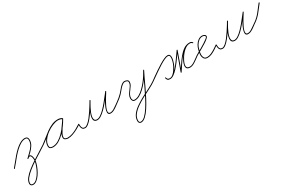

<svg xmlns="http://www.w3.org/2000/svg" viewBox="80 -1190 3560 2406"><g transform="rotate(-30 1860.0 12.5)"><path d="M16 4Q12 1 16 -4Q38 -29 64.5 -63Q91 -97 121.5 -132Q152 -167 185 -197.5Q218 -228 253 -247Q288 -266 323 -266Q344 -266 355.5 -253Q367 -240 367 -219Q367 -176 345.5 -141Q324 -106 293 -76Q262 -46 233 -19Q229 -15 225 -19Q221 -23 225 -27Q252 -54 282.5 -82.5Q313 -111 334 -144.5Q355 -178 355 -219Q355 -254 323 -254Q290 -254 256.5 -235Q223 -216 190.5 -186Q158 -156 128 -121Q98 -86 72 -53Q46 -20 24 4Q21 8 16 4ZM225 -19Q221 -23 225 -27Q232 -34 241.5 -40.5Q251 -47 262 -47Q278 -47 286 -33.5Q294 -20 297.5 -2.5Q301 15 301 27Q301 50 291.5 84Q282 118 265 155Q248 192 225.5 224Q203 256 177 276Q151 296 124 296Q106 296 95.5 286.5Q85 277 85 259Q85 222 115 183.5Q145 145 192.5 107.5Q240 70 293.5 35Q347 0 396 -30Q445 -60 477 -82Q481 -85 485 -80Q488 -76 483 -72Q453 -51 405 -21.5Q357 8 304 42.5Q251 77 204 114Q157 151 127 188Q97 225 97 259Q97 284 124 284Q149 284 173 264.5Q197 245 218 214Q239 183 255 147.5Q271 112 280 80Q289 48 289 27Q289 19 286.5 4Q284 -11 278.5 -23Q273 -35 262 -35Q254 -35 246.5 -29.5Q239 -24 233 -19Q229 -15 225 -19Z M475 -74Q472 -79 477 -82Q512 -107 549.5 -138Q587 -169 626.5 -197.5Q666 -226 708.5 -244.5Q751 -263 798 -263Q813 -263 828.5 -259Q844 -255 856 -246Q861 -243 858 -238Q855 -233 850 -236Q825 -250 796 -250Q760 -250 714.5 -231.5Q669 -213 627.5 -182Q586 -151 559 -112.5Q532 -74 532 -34Q532 -13 543.5 -6Q555 1 575 1Q617 1 658.5 -23.5Q700 -48 737 -86.5Q774 -125 803 -166.5Q832 -208 851 -241Q854 -246 859 -243Q864 -240 861 -235Q850 -215 831.5 -188.5Q813 -162 794 -133.5Q775 -105 761.5 -78.5Q748 -52 748 -32Q748 -14 763.5 -7.5Q779 -1 793 -1Q826 -1 862 -13.5Q898 -26 931.5 -45Q965 -64 992 -82Q996 -85 1000 -80Q1003 -76 998 -72Q971 -53 936 -34Q901 -15 864 -2Q827 11 793 11Q773 11 754.5 1Q736 -9 736 -32Q736 -56 749 -83.5Q762 -111 781 -138.5Q800 -166 819.5 -192.5Q839 -219 851 -241Q854 -246 859 -243Q864 -240 861 -235Q842 -200 811.5 -157.5Q781 -115 743 -76Q705 -37 662 -12Q619 13 575 13Q550 13 535 2.5Q520 -8 520 -34Q520 -76 548 -117Q576 -158 619 -190.5Q662 -223 709.5 -242.5Q757 -262 796 -262Q829 -262 856 -246Q861 -243 858 -238Q854 -233 850 -236Q838 -244 824.5 -247.5Q811 -251 798 -251Q753 -251 711.5 -232.5Q670 -214 631 -185.5Q592 -157 555 -126.5Q518 -96 483 -72Q478 -69 475 -74Z M995 -83Q1001 -83 1001 -77Q1001 -62 1003 -45.5Q1005 -29 1014 -17.5Q1023 -6 1043 -6Q1063 -6 1088 -27Q1113 -48 1138.5 -80.5Q1164 -113 1188 -149.5Q1212 -186 1231.5 -217.5Q1251 -249 1262 -268Q1265 -273 1270 -270Q1275 -267 1272 -261Q1268 -254 1256 -233.5Q1244 -213 1229.5 -185.5Q1215 -158 1203.5 -129Q1192 -100 1188 -74.5Q1184 -49 1192 -33Q1200 -17 1226 -16Q1226 -16 1226 -16Q1226 -16 1225 -16Q1225 -16 1225 -16Q1225 -16 1225 -16Q1250 -16 1279 -35.5Q1308 -55 1338 -85.5Q1368 -116 1396.5 -150.5Q1425 -185 1449 -216.5Q1473 -248 1490 -268Q1493 -273 1498 -269Q1502 -266 1499 -261Q1495 -255 1491.5 -249Q1488 -243 1484 -236Q1481 -231 1469 -212.5Q1457 -194 1441.5 -167Q1426 -140 1412 -111.5Q1398 -83 1391 -58.5Q1384 -34 1389.5 -19.5Q1395 -5 1418 -6Q1439 -7 1463 -21Q1487 -35 1510 -52.5Q1533 -70 1551 -82Q1555 -85 1559 -80Q1562 -76 1557 -72Q1539 -59 1515 -41Q1491 -23 1466 -9Q1441 5 1418 6Q1388 8 1380 -9.5Q1372 -27 1379 -56Q1386 -85 1402 -119Q1418 -153 1437 -184.5Q1456 -216 1470.5 -238.5Q1485 -261 1489 -268Q1492 -272 1497 -269Q1502 -265 1499 -261Q1481 -239 1456.5 -207Q1432 -175 1403 -139.5Q1374 -104 1343 -73.5Q1312 -43 1282 -23.5Q1252 -4 1225 -4Q1225 -4 1225 -4Q1225 -4 1225 -4Q1225 -4 1225 -4Q1225 -4 1225 -4Q1195 -5 1183.5 -22Q1172 -39 1175 -65.5Q1178 -92 1189 -122.5Q1200 -153 1215 -182.5Q1230 -212 1243 -235Q1256 -258 1262 -268Q1265 -273 1270 -269Q1275 -266 1272 -261Q1260 -241 1240 -208.5Q1220 -176 1195.5 -139Q1171 -102 1144.5 -69Q1118 -36 1092 -15Q1066 6 1043 6Q1019 6 1007.5 -7Q996 -20 992.5 -39Q989 -58 989 -77Q989 -83 995 -83Z M1551 -82Q1592 -111 1630 -149Q1641 -160 1656 -178.5Q1671 -197 1688 -216Q1705 -235 1723.5 -247.5Q1742 -260 1759 -260Q1778 -260 1796.5 -250.5Q1815 -241 1815 -219Q1815 -194 1801.5 -171.5Q1788 -149 1770.5 -127Q1753 -105 1740 -81.5Q1727 -58 1727 -32Q1727 -18 1733.5 -6Q1740 6 1757 6Q1789 6 1822.5 -13Q1856 -32 1888 -62.5Q1920 -93 1948 -128.5Q1976 -164 1998 -199Q2020 -234 2034 -260Q2036 -265 2042 -262Q2047 -259 2044 -254Q2027 -223 2003 -171Q1979 -119 1950 -57Q1921 5 1888.5 67Q1856 129 1822 181Q1788 233 1753.5 264.5Q1719 296 1687 296Q1669 296 1660 284.5Q1651 273 1651 256Q1651 208 1681.5 167Q1712 126 1761.5 91.5Q1811 57 1867.5 27Q1924 -3 1977 -29.5Q2030 -56 2067 -82Q2071 -85 2075 -80Q2078 -76 2073 -72Q2038 -47 1986.5 -21Q1935 5 1878.5 34.5Q1822 64 1773 98Q1724 132 1693.5 171Q1663 210 1663 256Q1663 268 1668.5 276Q1674 284 1687 284Q1717 284 1749.5 252.5Q1782 221 1815 169.5Q1848 118 1880 56.5Q1912 -5 1941 -66.5Q1970 -128 1993.5 -179Q2017 -230 2034 -260Q2037 -265 2042 -262Q2047 -260 2044 -254Q2030 -227 2007 -191Q1984 -155 1955 -118.5Q1926 -82 1893 -51Q1860 -20 1825.5 -1Q1791 18 1757 18Q1735 18 1725 2.5Q1715 -13 1715 -32Q1715 -59 1728 -82.5Q1741 -106 1758.5 -128.5Q1776 -151 1789.5 -173Q1803 -195 1803 -219Q1803 -235 1787.5 -241.5Q1772 -248 1759 -248Q1744 -248 1726 -234.5Q1708 -221 1690.5 -201.5Q1673 -182 1658 -163Q1643 -144 1632 -134Q1597 -99 1557 -72Q1553 -69 1549 -74Q1546 -78 1551 -82Z M2067 -82Q2086 -96 2118 -119Q2150 -142 2188.5 -168Q2227 -194 2265 -217.5Q2303 -241 2335.5 -255.5Q2368 -270 2388 -270Q2410 -270 2418.5 -256.5Q2427 -243 2426.5 -221.5Q2426 -200 2420 -176.5Q2414 -153 2406.5 -134Q2399 -115 2394 -105Q2383 -85 2365 -59Q2347 -33 2324 -13.5Q2301 6 2274 6Q2251 6 2239.5 -4Q2228 -14 2222 -35Q2220 -41 2226 -43Q2232 -44 2233 -39Q2239 -21 2245.5 -13.5Q2252 -6 2274 -6Q2298 -6 2325.5 -26Q2353 -46 2381.5 -78Q2410 -110 2436.5 -146Q2463 -182 2485.5 -214.5Q2508 -247 2523 -268Q2526 -272 2530 -270Q2535 -267 2533 -262Q2510 -196 2486 -130Q2462 -64 2439 2Q2437 7 2431 4Q2425 1 2428 -3Q2452 -38 2481 -83Q2510 -128 2544.5 -171Q2579 -214 2619 -242Q2659 -270 2705 -270Q2721 -271 2730 -266.5Q2739 -262 2749 -251Q2753 -246 2748 -242Q2744 -239 2740 -243Q2732 -252 2725 -255Q2718 -258 2705 -258Q2675 -258 2647 -240Q2619 -222 2596.5 -196Q2574 -170 2560 -147Q2551 -133 2539 -109.5Q2527 -86 2521 -62.5Q2515 -39 2524 -22.5Q2533 -6 2566 -6Q2587 -6 2612.5 -20Q2638 -34 2662 -52.5Q2686 -71 2703 -82Q2707 -85 2711 -80Q2714 -76 2709 -72Q2692 -60 2667 -41.5Q2642 -23 2615.5 -8.5Q2589 6 2566 6Q2528 6 2516 -12Q2504 -30 2508.5 -56Q2513 -82 2525.5 -109Q2538 -136 2549 -153Q2565 -178 2589 -205Q2613 -232 2643 -251Q2673 -270 2705 -270Q2721 -270 2730 -266Q2739 -262 2749 -251Q2753 -246 2748 -242Q2744 -239 2740 -243Q2732 -252 2725 -255.5Q2718 -259 2706 -258Q2662 -258 2623 -230.5Q2584 -203 2550.5 -160.5Q2517 -118 2488.5 -73.5Q2460 -29 2438 3Q2435 8 2430 5Q2426 3 2427 -2Q2451 -68 2474.5 -134Q2498 -200 2522 -266Q2524 -271 2529 -268Q2535 -265 2532 -261Q2517 -239 2494 -205.5Q2471 -172 2443.5 -135.5Q2416 -99 2387 -67Q2358 -35 2329 -14.5Q2300 6 2274 6Q2248 6 2238 -4Q2228 -14 2222 -35Q2220 -41 2226 -43Q2232 -44 2233 -39Q2238 -21 2246.5 -13.5Q2255 -6 2274 -6Q2298 -6 2319.5 -24.5Q2341 -43 2357.5 -68Q2374 -93 2383 -111Q2388 -119 2397 -142.5Q2406 -166 2411.5 -193Q2417 -220 2413.5 -239Q2410 -258 2388 -258Q2370 -258 2338 -243.5Q2306 -229 2268.5 -205.5Q2231 -182 2193 -156Q2155 -130 2123.5 -107.5Q2092 -85 2073 -72Q2068 -69 2065 -74Q2062 -79 2067 -82Z M2700 -74Q2697 -78 2702 -82Q2711 -89 2736.5 -103Q2762 -117 2793.5 -135.5Q2825 -154 2855 -173Q2885 -192 2904.5 -207.5Q2924 -223 2924 -232Q2924 -244 2910.5 -249.5Q2897 -255 2888 -255Q2858 -255 2834 -236.5Q2810 -218 2794 -190.5Q2778 -163 2773 -137Q2773 -137 2773 -137Q2773 -137 2773 -137Q2773 -136 2773 -136Q2773 -136 2773 -136Q2767 -119 2763.5 -102Q2760 -85 2760 -66Q2760 -39 2771.5 -20.5Q2783 -2 2813 -2Q2842 -2 2872 -15.5Q2902 -29 2930 -47.5Q2958 -66 2981 -82Q2985 -85 2989 -80Q2992 -76 2987 -72Q2964 -55 2935 -36Q2906 -17 2875 -3.5Q2844 10 2813 10Q2778 10 2763 -12Q2748 -34 2748 -66Q2748 -86 2752 -103.5Q2756 -121 2761 -140Q2761 -140 2761 -140Q2761 -140 2761 -139Q2761 -139 2761 -139Q2761 -139 2761 -139Q2767 -168 2784.5 -197.5Q2802 -227 2828.5 -247Q2855 -267 2888 -267Q2903 -267 2919.5 -258Q2936 -249 2936 -232Q2936 -220 2916.5 -202.5Q2897 -185 2867 -166Q2837 -147 2805 -128.5Q2773 -110 2746.5 -95Q2720 -80 2708 -72Q2704 -69 2700 -74Z M2984 -83Q2990 -83 2990 -77Q2990 -62 2992 -45.5Q2994 -29 3003 -17.5Q3012 -6 3032 -6Q3052 -6 3077 -27Q3102 -48 3127.5 -80.5Q3153 -113 3177 -149.5Q3201 -186 3220.5 -217.5Q3240 -249 3251 -268Q3254 -273 3259 -270Q3264 -267 3261 -261Q3257 -254 3245 -233.5Q3233 -213 3218.5 -185.5Q3204 -158 3192.5 -129Q3181 -100 3177 -74.5Q3173 -49 3181 -33Q3189 -17 3215 -16Q3215 -16 3215 -16Q3215 -16 3214 -16Q3214 -16 3214 -16Q3214 -16 3214 -16Q3239 -16 3268 -35.5Q3297 -55 3327 -85.5Q3357 -116 3385.5 -150.5Q3414 -185 3438 -216.5Q3462 -248 3479 -268Q3482 -273 3487 -269Q3491 -266 3488 -261Q3484 -255 3480.5 -249Q3477 -243 3473 -236Q3470 -231 3458 -212.5Q3446 -194 3430.5 -167Q3415 -140 3401 -111.5Q3387 -83 3380 -58.5Q3373 -34 3378.5 -19.5Q3384 -5 3407 -6Q3428 -7 3452 -21Q3476 -35 3499 -52.5Q3522 -70 3540 -82Q3544 -85 3548 -80Q3551 -76 3546 -72Q3528 -59 3504 -41Q3480 -23 3455 -9Q3430 5 3407 6Q3377 8 3369 -9.5Q3361 -27 3368 -56Q3375 -85 3391 -119Q3407 -153 3426 -184.5Q3445 -216 3459.5 -238.5Q3474 -261 3478 -268Q3481 -272 3486 -269Q3491 -265 3488 -261Q3470 -239 3445.5 -207Q3421 -175 3392 -139.5Q3363 -104 3332 -73.5Q3301 -43 3271 -23.5Q3241 -4 3214 -4Q3214 -4 3214 -4Q3214 -4 3214 -4Q3214 -4 3214 -4Q3214 -4 3214 -4Q3184 -5 3172.5 -22Q3161 -39 3164 -65.5Q3167 -92 3178 -122.5Q3189 -153 3204 -182.5Q3219 -212 3232 -235Q3245 -258 3251 -268Q3254 -273 3259 -269Q3264 -266 3261 -261Q3249 -241 3229 -208.5Q3209 -176 3184.5 -139Q3160 -102 3133.5 -69Q3107 -36 3081 -15Q3055 6 3032 6Q3008 6 2996.5 -7Q2985 -20 2981.5 -39Q2978 -58 2978 -77Q2978 -83 2984 -83Z M3540 -81Q3591 -117 3631 -167.5Q3671 -218 3709 -268Q3713 -272 3718 -269Q3722 -265 3719 -260Q3680 -210 3639.5 -159Q3599 -108 3546 -71Q3542 -67 3538 -72Q3535 -77 3540 -81Z"/></g></svg>

Font: FRB American Cursive Guidelines Thin
Style: Italic
Weight: 100
Italic angle: -25°
Version: Version 2.0;Modular Font Editor K font №1